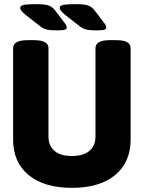

<svg xmlns="http://www.w3.org/2000/svg" viewBox="-20 -895 691 923"><path d="M326 8Q192 8 117.5 -53.5Q43 -115 43 -225V-664Q43 -682 60 -692Q77 -702 114 -702H142Q179 -702 196 -692Q213 -682 213 -664V-239Q213 -194 242 -169.5Q271 -145 326 -145Q380 -145 409.5 -169.5Q439 -194 439 -239V-664Q439 -682 455.5 -692Q472 -702 509 -702H537Q575 -702 591.5 -692Q608 -682 608 -664V-225Q608 -115 533.5 -53.5Q459 8 326 8ZM255 -749Q221 -749 204.5 -753Q188 -757 173 -769L105 -822Q89 -835 83 -843Q77 -851 77 -857Q77 -868 94.5 -871.5Q112 -875 154 -875Q194 -875 212.5 -869Q231 -863 245 -845L288 -788Q296 -779 298.5 -772.5Q301 -766 301 -762Q301 -756 292.5 -752.5Q284 -749 255 -749ZM445 -749Q411 -749 394.5 -753Q378 -757 363 -769L295 -822Q279 -835 273 -843Q267 -851 267 -857Q267 -868 284.5 -871.5Q302 -875 344 -875Q384 -875 402.5 -869Q421 -863 435 -845L478 -788Q486 -779 488.5 -772.5Q491 -766 491 -762Q491 -756 482.5 -752.5Q474 -749 445 -749Z"/></svg>

Font: Asap Semi Condensed ExtraBold
Style: Regular
Weight: 800
Width: 4
Designer: Pablo Cosgaya
Foundry: Omnibus-Type
Version: Version 3.001; ttfautohint (v1.8.4.7-5d5b)